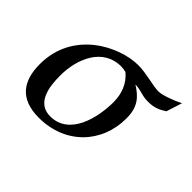

<svg xmlns="http://www.w3.org/2000/svg" viewBox="-109 -640 828 828"><g transform="rotate(45 305.0 -225.5)"><path d="M36 -152C36 -50 81 15 196 15C357 15 466 -99 466 -251C466 -319 438 -351 390 -381C431 -380 439 -367 481 -367C516 -367 539 -376 566 -394L589 -466C554 -448 503 -430 481 -430C448 -430 389 -449 340 -449C227 -449 36 -357 36 -152ZM133 -179C133 -284 181 -393 291 -393C303 -393 321 -389 321 -389C360 -357 377 -311 377 -261C377 -165 344 -24 227 -24C145 -24 133 -110 133 -179Z"/></g></svg>

Font: KpRoman
Style: SemiboldItalic
Weight: 600
Italic angle: -11°
Version: Version 0.66